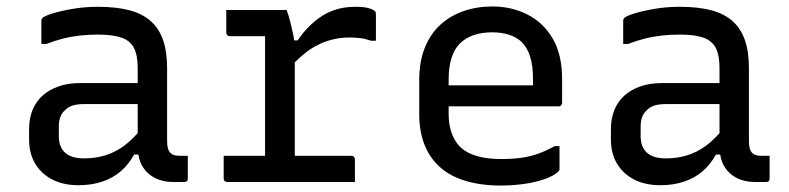

<svg xmlns="http://www.w3.org/2000/svg" viewBox="-20 -563 2440 594"><path d="M497 -351V-126Q497 -113 499.5 -104Q502 -95 507 -90Q512 -85 519 -83Q526 -81 536 -81H561V-11Q561 -5 558 -2.5Q555 0 550 0H515Q492 0 472 -7Q452 -14 437 -28Q422 -42 414 -62Q410 -73 408 -85H395Q378 -54 353.5 -33Q329 -12 296 -1Q263 10 223 10Q176 10 142 -7.5Q108 -25 89 -56.5Q70 -88 70 -132V-164Q70 -197 81 -223.5Q92 -250 112.5 -268Q133 -286 162 -296Q191 -306 227 -306H406V-352Q406 -392 394.5 -414.5Q383 -437 356 -446.5Q329 -456 283 -456Q254 -456 227 -453Q200 -450 174.5 -443.5Q149 -437 123 -427H108V-499Q108 -502 109 -504Q110 -506 111 -507Q116 -513 141.5 -521Q167 -529 204.5 -535.5Q242 -542 283 -542Q339 -542 379.5 -531.5Q420 -521 446 -498Q472 -475 484.5 -439Q497 -403 497 -351ZM162 -142Q162 -108 181.5 -90.5Q201 -73 240 -73Q274 -73 304.5 -82Q335 -91 364 -112Q384 -127 406 -151V-241H240Q219 -241 204.5 -236.5Q190 -232 180 -221Q171 -213 166.5 -200.5Q162 -188 162 -172Z M672 -81H800V-451H691Q686 -451 683 -454Q680 -457 680 -462V-532H867L869 -525Q872 -518 875 -506.5Q878 -495 881.5 -481Q885 -467 888 -452Q889 -444 890 -438H901Q933 -486 977 -514Q1021 -542 1079 -542Q1105 -542 1119.5 -538Q1134 -534 1139 -529Q1142 -527 1142.5 -524Q1143 -521 1143 -517V-437H1128Q1111 -443 1095 -445Q1079 -447 1060 -447Q1030 -447 1000 -438.5Q970 -430 939 -410Q916 -394 892 -370V-81H1067Q1071 -81 1073 -79.5Q1075 -78 1076.5 -76Q1078 -74 1078 -70V0H683Q678 0 675 -3Q672 -6 672 -11Z M1503 -543Q1562 -543 1611 -518.5Q1660 -494 1689.5 -444.5Q1719 -395 1719 -318V-245Q1719 -242 1717.5 -239.5Q1716 -237 1714 -235.5Q1712 -234 1708 -234H1368V-211Q1368 -189 1372 -170.5Q1376 -152 1383.5 -137Q1391 -122 1402 -110Q1422 -90 1454.5 -80.5Q1487 -71 1530 -71Q1566 -71 1594 -75Q1622 -79 1646.5 -88Q1671 -97 1696 -111H1711V-40Q1711 -38 1710 -36Q1709 -34 1707 -32Q1695 -20 1668 -10Q1641 0 1605 5.5Q1569 11 1529 11Q1468 11 1420 -3.5Q1372 -18 1340.5 -46.5Q1309 -75 1293 -116Q1277 -157 1277 -211V-315Q1277 -373 1294.5 -416Q1312 -459 1343 -487Q1374 -515 1415 -529Q1456 -543 1503 -543ZM1368 -299H1629V-319Q1629 -358 1620.5 -386.5Q1612 -415 1594 -433Q1578 -448 1555 -455.5Q1532 -463 1503 -463Q1438 -463 1403 -428.5Q1368 -394 1368 -316Z M2297 -351V-126Q2297 -113 2299.5 -104Q2302 -95 2307 -90Q2312 -85 2319 -83Q2326 -81 2336 -81H2361V-11Q2361 -5 2358 -2.5Q2355 0 2350 0H2315Q2292 0 2272 -7Q2252 -14 2237 -28Q2222 -42 2214 -62Q2210 -73 2208 -85H2195Q2178 -54 2153.5 -33Q2129 -12 2096 -1Q2063 10 2023 10Q1976 10 1942 -7.5Q1908 -25 1889 -56.5Q1870 -88 1870 -132V-164Q1870 -197 1881 -223.5Q1892 -250 1912.5 -268Q1933 -286 1962 -296Q1991 -306 2027 -306H2206V-352Q2206 -392 2194.5 -414.5Q2183 -437 2156 -446.5Q2129 -456 2083 -456Q2054 -456 2027 -453Q2000 -450 1974.5 -443.5Q1949 -437 1923 -427H1908V-499Q1908 -502 1909 -504Q1910 -506 1911 -507Q1916 -513 1941.5 -521Q1967 -529 2004.5 -535.5Q2042 -542 2083 -542Q2139 -542 2179.5 -531.5Q2220 -521 2246 -498Q2272 -475 2284.5 -439Q2297 -403 2297 -351ZM1962 -142Q1962 -108 1981.5 -90.5Q2001 -73 2040 -73Q2074 -73 2104.5 -82Q2135 -91 2164 -112Q2184 -127 2206 -151V-241H2040Q2019 -241 2004.5 -236.5Q1990 -232 1980 -221Q1971 -213 1966.5 -200.5Q1962 -188 1962 -172Z"/></svg>

Font: Code D OnePiece
Style: Regular
Weight: 400
Version: Version 1.085; ttfautohint (v1.8.4.7-5d5b);Nerd Fonts 3.0.2